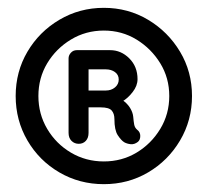

<svg xmlns="http://www.w3.org/2000/svg" viewBox="-20 -730 530 490"><path d="M181 -363Q170 -363 162.5 -370.5Q155 -378 155 -391V-581Q155 -589 161 -595.5Q167 -602 176 -602H261Q289 -602 310 -581Q331 -560 331 -528Q331 -511 318.5 -495Q306 -479 292 -471V-475Q305 -466 312 -454.5Q319 -443 320 -432Q321 -420 322.5 -412Q324 -404 330 -399Q338 -393 338 -383Q338 -373 332 -368Q323 -361 313.5 -362Q304 -363 297 -367Q289 -372 280.5 -385Q272 -398 272 -426Q272 -440 265 -448Q258 -456 237 -456H198L206 -465V-391Q206 -378 199 -370.5Q192 -363 181 -363ZM250 -499Q264 -499 273.5 -507Q283 -515 283 -527Q283 -539 273.5 -546Q264 -553 250 -553H200L206 -559V-493L202 -499ZM245 -260Q183 -260 131.5 -290Q80 -320 50 -371.5Q20 -423 20 -485Q20 -547 50 -598Q80 -649 131.5 -679.5Q183 -710 245 -710Q307 -710 358 -679.5Q409 -649 439.5 -598Q470 -547 470 -485Q470 -423 439.5 -371.5Q409 -320 358 -290Q307 -260 245 -260ZM245 -318Q291 -318 328.5 -340.5Q366 -363 389 -401Q412 -439 412 -485Q412 -531 389 -568.5Q366 -606 328.5 -629Q291 -652 245 -652Q199 -652 161 -629Q123 -606 100.5 -568.5Q78 -531 78 -485Q78 -439 100.5 -401Q123 -363 161 -340.5Q199 -318 245 -318Z"/></svg>

Font: Quicksand Light
Style: Bold
Weight: 700
Version: Version 3.004